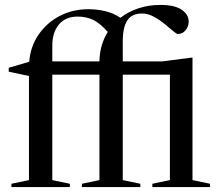

<svg xmlns="http://www.w3.org/2000/svg" viewBox="-20 -762 892 782"><path d="M264.5 0H26.5V-13.5L98 -28.5V-452.5L15.5 -470V-486L99 -510.5Q104 -573 137.2 -621.2Q170.5 -669.5 223.2 -697Q276 -724.5 339.5 -724.5Q376.5 -724.5 410 -716.2Q443.5 -708 470.5 -689.5Q502.5 -714.5 544 -728.2Q585.5 -742 633 -742Q691 -742 719.8 -722.5Q748.5 -703 748.5 -674Q748.5 -654.5 736 -639Q723.5 -623.5 704 -623.5Q699 -623.5 684.5 -636Q670 -648.5 649.5 -665.2Q629 -682 605.5 -694.5Q582 -707 558 -707Q517 -707 498.5 -678.8Q480 -650.5 480 -593V-512H640L762 -527.5H764V-28.5L835.5 -13.5V0H600.5V-13.5L672 -28.5V-458H480V-28.5L551.5 -13.5V0H313.5V-13.5L385 -28.5V-458H193V-28.5L264.5 -13.5ZM193 -575.5V-512H385Q386 -579 419 -632Q385 -670 357 -682.2Q329 -694.5 296 -694.5Q247.5 -694.5 220.2 -662.5Q193 -630.5 193 -575.5Z"/></svg>

Font: Newsreader 72pt
Style: Regular
Weight: 400
Designer: Hugues Gentile
Foundry: Production Type
Version: Version 1.003; ttfautohint (v1.8.3)